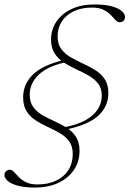

<svg xmlns="http://www.w3.org/2000/svg" viewBox="-39 -715 582 863"><path d="M257.5 -435.5Q201.5 -423.5 165.2 -401.8Q129 -380 111.8 -351.2Q94.5 -322.5 94.5 -290Q94.5 -255.5 110.8 -233.5Q127 -211.5 152.5 -197Q178 -182.5 206.5 -169.8Q235 -157 260.5 -141Q286 -125 302.2 -100.5Q318.5 -76 318.5 -36.5Q318.5 11 293.5 48.2Q268.5 85.5 223.5 106.8Q178.5 128 118.5 128Q71 128 40.5 119.5Q10 111 -4.5 98Q-19 85 -19 72Q-19 62 -12.2 55Q-5.5 48 4.5 48Q15 48 24 58Q33 68 45.5 81Q58 94 78 104Q98 114 129.5 114Q177.5 114 213.2 97Q249 80 268.5 49.2Q288 18.5 288 -22.5Q288 -57.5 272 -79.5Q256 -101.5 230.5 -116.2Q205 -131 176.5 -144Q148 -157 122.8 -173Q97.5 -189 81.2 -213.8Q65 -238.5 65 -277.5Q65 -335.5 107.2 -378.2Q149.5 -421 246.5 -445ZM418.5 -284.5Q418.5 -318 402 -339.2Q385.5 -360.5 359.5 -375.2Q333.5 -390 304.5 -403.2Q275.5 -416.5 249.5 -433Q223.5 -449.5 207 -474.2Q190.5 -499 190.5 -537.5Q190.5 -582 214.2 -617.5Q238 -653 281.8 -674Q325.5 -695 385.5 -695Q433.5 -695 463.8 -686.5Q494 -678 508.5 -665Q523 -652 523 -638.5Q523 -628.5 516.2 -621.8Q509.5 -615 499.5 -615Q489.5 -615 480.2 -625Q471 -635 458.5 -648Q446 -661 426.2 -671Q406.5 -681 374.5 -681Q327.5 -681 292.8 -664.5Q258 -648 239 -619Q220 -590 220 -551.5Q220 -516.5 236.5 -494.5Q253 -472.5 279 -457.5Q305 -442.5 334 -429.2Q363 -416 389 -400Q415 -384 431.5 -359.5Q448 -335 448 -296.5Q448 -236 402.2 -194.5Q356.5 -153 256 -132.5L246 -142.5Q306 -153 344 -174Q382 -195 400.2 -223.5Q418.5 -252 418.5 -284.5Z"/></svg>

Font: Newsreader 36pt ExtraLight
Style: Italic
Weight: 250
Italic angle: -17°
Designer: Hugues Gentile
Foundry: Production Type
Version: Version 1.003